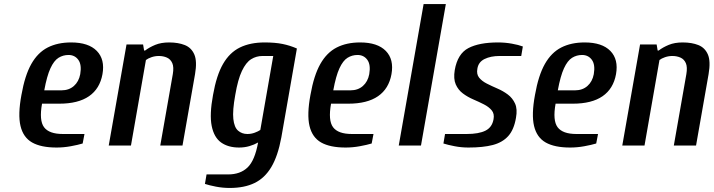

<svg xmlns="http://www.w3.org/2000/svg" viewBox="-20 -720 3531 950"><path d="M260 10Q183 10 139 -15Q95 -40 81.5 -96.5Q68 -153 86 -250Q103 -347 135 -403.5Q167 -460 216 -485Q265 -510 332 -510Q418 -510 459 -468Q500 -426 487 -353Q474 -281 420.5 -244Q367 -207 273 -207H188Q173 -124 198 -90.5Q223 -57 291 -57H398L389 -10Q366 -3 330.5 3.5Q295 10 260 10ZM199 -273H284Q321 -273 345.5 -294.5Q370 -316 377 -353Q385 -400 367.5 -424Q350 -448 319 -448Q292 -448 269.5 -434Q247 -420 229.5 -382Q212 -344 199 -273Z M518 0 606 -500H688L693 -470H698Q719 -486 748 -498Q777 -510 817 -510Q862 -510 894.5 -497Q927 -484 941.5 -450.5Q956 -417 945 -353L883 0H773L835 -353Q841 -388 832.5 -407.5Q824 -427 806 -435Q788 -443 766 -443Q747 -443 729.5 -437Q712 -431 702 -423L628 0Z M1117 210Q1082 210 1048.5 203.5Q1015 197 994 190L1002 143H1109Q1169 143 1205 108.5Q1241 74 1257 -15Q1238 -4 1214 3Q1190 10 1163 10Q1109 10 1074 -15Q1039 -40 1027.5 -96.5Q1016 -153 1034 -250Q1051 -347 1083.5 -403.5Q1116 -460 1167 -485Q1218 -510 1290 -510Q1341 -510 1378 -502.5Q1415 -495 1449 -480L1372 -40Q1355 52 1322.5 106.5Q1290 161 1239.5 185.5Q1189 210 1117 210ZM1204 -57Q1223 -57 1240.5 -63.5Q1258 -70 1268 -77L1332 -443H1279Q1248 -443 1222.5 -427Q1197 -411 1177 -369Q1157 -327 1144 -250Q1130 -173 1134.5 -131.5Q1139 -90 1158 -73.5Q1177 -57 1204 -57Z M1690 10Q1613 10 1569 -15Q1525 -40 1511.5 -96.5Q1498 -153 1516 -250Q1533 -347 1565 -403.5Q1597 -460 1646 -485Q1695 -510 1762 -510Q1848 -510 1889 -468Q1930 -426 1917 -353Q1904 -281 1850.5 -244Q1797 -207 1703 -207H1618Q1603 -124 1628 -90.5Q1653 -57 1721 -57H1828L1819 -10Q1796 -3 1760.5 3.5Q1725 10 1690 10ZM1629 -273H1714Q1751 -273 1775.5 -294.5Q1800 -316 1807 -353Q1815 -400 1797.5 -424Q1780 -448 1749 -448Q1722 -448 1699.5 -434Q1677 -420 1659.5 -382Q1642 -344 1629 -273Z M1953 0 2076 -700H2186L2063 0Z M2298 10Q2263 10 2229.5 3.5Q2196 -3 2174 -10L2182 -57H2289Q2349 -57 2382 -73.5Q2415 -90 2422 -130Q2427 -157 2413 -174Q2399 -191 2374.5 -203.5Q2350 -216 2322 -228Q2294 -240 2270.5 -257.5Q2247 -275 2235 -302.5Q2223 -330 2230 -373Q2244 -454 2297.5 -482Q2351 -510 2444 -510Q2479 -510 2512.5 -504Q2546 -498 2567 -490L2559 -443H2452Q2408 -443 2377.5 -428Q2347 -413 2342 -380Q2337 -353 2350.5 -336Q2364 -319 2388.5 -306.5Q2413 -294 2441 -282Q2469 -270 2492.5 -252.5Q2516 -235 2528.5 -207.5Q2541 -180 2533 -137Q2523 -78 2494.5 -46.5Q2466 -15 2418 -2.5Q2370 10 2298 10Z M2801 10Q2724 10 2680 -15Q2636 -40 2622.5 -96.5Q2609 -153 2627 -250Q2644 -347 2676 -403.5Q2708 -460 2757 -485Q2806 -510 2873 -510Q2959 -510 3000 -468Q3041 -426 3028 -353Q3015 -281 2961.5 -244Q2908 -207 2814 -207H2729Q2714 -124 2739 -90.5Q2764 -57 2832 -57H2939L2930 -10Q2907 -3 2871.5 3.5Q2836 10 2801 10ZM2740 -273H2825Q2862 -273 2886.5 -294.5Q2911 -316 2918 -353Q2926 -400 2908.5 -424Q2891 -448 2860 -448Q2833 -448 2810.5 -434Q2788 -420 2770.5 -382Q2753 -344 2740 -273Z M3059 0 3147 -500H3229L3234 -470H3239Q3260 -486 3289 -498Q3318 -510 3358 -510Q3403 -510 3435.5 -497Q3468 -484 3482.5 -450.5Q3497 -417 3486 -353L3424 0H3314L3376 -353Q3382 -388 3373.5 -407.5Q3365 -427 3347 -435Q3329 -443 3307 -443Q3288 -443 3270.5 -437Q3253 -431 3243 -423L3169 0Z"/></svg>

Font: Cuprum SemiBold
Style: Italic
Weight: 600
Italic angle: -10°
Version: Version 3.000